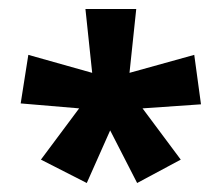

<svg xmlns="http://www.w3.org/2000/svg" viewBox="-20 -707 493 427"><path d="M225 -417 173 -300 71 -352 156 -466 26 -477 43 -585 185 -545 170 -687H283L268 -545L412 -585L427 -475L297 -466L382 -352L285 -300Z"/></svg>

Font: Noto Sans Syriac ExtraBold
Style: Regular
Weight: 800
Designer: Patrick Giasson and the Monotype Design Team
Foundry: Monotype Imaging Inc.
Version: Version 3.000; ttfautohint (v1.8.4.7-5d5b)